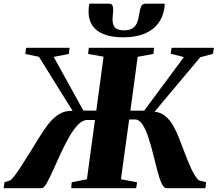

<svg xmlns="http://www.w3.org/2000/svg" viewBox="-46 -996 1152 1016"><path d="M-26.5 0 -22.5 -31.5 10 -42Q23.5 -55 38.8 -76Q54 -97 70.2 -123Q86.5 -149 103.5 -175.5Q132 -220 157.2 -262.2Q182.5 -304.5 208.8 -338.2Q235 -372 266.2 -391.5Q297.5 -411 338 -409.5L160 -695.5L88 -710.5L92 -743H322L318.5 -710.5L238 -695L395 -411L463.5 -410.5L502 -696L420 -710.5L424 -743H769.5L765.5 -710.5L682.5 -695.5L644 -410.5H717L927 -694L857.5 -711.5L861.5 -743H1085.5L1081.5 -711.5L1013.5 -693L772 -405Q805.5 -401.5 829.5 -381.2Q853.5 -361 871.2 -329.8Q889 -298.5 903.2 -260.8Q917.5 -223 932 -185.5Q941 -162 949.8 -140.5Q958.5 -119 967.5 -100.2Q976.5 -81.5 986 -66.5Q995.5 -51.5 1005.5 -42L1044.5 -31.5L1041 0H835Q821 0 809 -26.2Q797 -52.5 786.2 -94Q775.5 -135.5 764 -182Q752.5 -228.5 738.8 -270Q725 -311.5 707.8 -337.8Q690.5 -364 668 -364H637.5L594 -47.5L679.5 -31.5L674.5 0H331L333.5 -31.5L414 -47.5L456.5 -361H415.5Q390.5 -361 365.8 -335Q341 -309 318 -267.8Q295 -226.5 273.8 -180.5Q252.5 -134.5 234 -93.2Q215.5 -52 200.8 -26Q186 0 175 0ZM531 -976.5Q547 -976.5 550.5 -964Q554 -951.5 552.5 -932.5Q552 -926 551 -917.2Q550 -908.5 550 -902.5Q547.5 -869.5 560.5 -852.5Q573.5 -835.5 608.5 -835.5Q640.5 -835.5 657 -847.2Q673.5 -859 680.8 -879.5Q688 -900 691.5 -927Q694.5 -947.5 701 -962Q707.5 -976.5 724 -976.5H825.5Q825.5 -971 825.2 -965.2Q825 -959.5 824 -954Q817 -905.5 790.2 -870.8Q763.5 -836 717.5 -817.2Q671.5 -798.5 606 -798.5Q542 -798.5 500.5 -816Q459 -833.5 439.5 -866.5Q420 -899.5 423 -944.5Q423.5 -952.5 424.2 -960.5Q425 -968.5 427.5 -976.5Z"/></svg>

Font: Merriweather 96pt Black
Style: Italic
Weight: 900
Italic angle: -7.8°
Version: Version 2.101